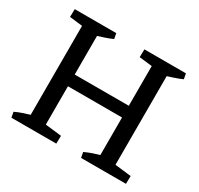

<svg xmlns="http://www.w3.org/2000/svg" viewBox="-140 -822 1030 993"><g transform="rotate(30 375.5 -325.0)"><path d="M115 0V-650H208V0ZM191 -287V-357H575V-287ZM531 0V-650H624V0ZM176 -587 38 -603 39 -650H179ZM194 -583 193 -650H287L293 -618Q271 -608 245 -599.5Q219 -591 194 -583ZM592 -587 454 -603 455 -650H595ZM610 -583 609 -650H703L709 -618Q687 -608 661 -599.5Q635 -591 610 -583ZM36 0 30 -32Q53 -43 78.5 -51.5Q104 -60 129 -67L130 0ZM164 0 167 -63 305 -47 304 0ZM452 0 446 -32Q469 -43 494.5 -51.5Q520 -60 545 -67L546 0ZM580 0 583 -63 721 -47 720 0Z"/></g></svg>

Font: Eczar
Style: Regular
Weight: 400
Designer: Vaibhav Singh
Foundry: Rosetta Type Foundry
Version: Version 2.000